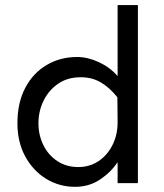

<svg xmlns="http://www.w3.org/2000/svg" viewBox="-20 -723 647 758"><path d="M276.4 14.6Q213.9 14.6 162.1 -17.1Q110.4 -48.8 79.6 -105.5Q48.8 -162.1 48.8 -236.3Q48.8 -317.4 79.6 -376Q110.4 -434.6 164.1 -466.3Q217.8 -498 284.2 -498Q326.2 -498 369.6 -478Q413.1 -458 444.3 -422.9V-703.1H524.4V0H444.3V-83Q418.9 -43.9 375.5 -14.6Q332 14.6 276.4 14.6ZM289.1 -63.5Q334 -63.5 369.1 -86.9Q404.3 -110.4 424.8 -151.9Q445.3 -193.4 444.3 -245.1L443.4 -338.9Q413.1 -377 378.4 -397.5Q343.8 -418 298.8 -418Q246.1 -418 209 -392.1Q171.9 -366.2 151.9 -325.2Q131.8 -284.2 131.8 -236.3Q131.8 -189.5 151.4 -149.9Q170.9 -110.4 206.5 -86.9Q242.2 -63.5 289.1 -63.5Z"/></svg>

Font: Sen
Style: Regular
Weight: 400
Designer: Kosal Sen, Philatype
Foundry: Philatype
Version: Version 2.000;gftools[0.9.31]